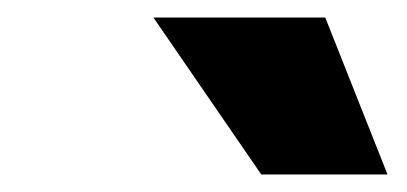

<svg xmlns="http://www.w3.org/2000/svg" viewBox="-20 -767 464 219"><path d="M278 -568 155 -747H351L422 -568Z"/></svg>

Font: REM ExtraBold
Style: Italic
Weight: 800
Italic angle: -11°
Designer: Octavio Pardo
Foundry: Ashler Design
Version: Version 1.005;gftools[0.9.28]